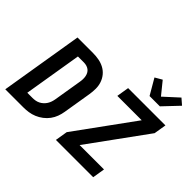

<svg xmlns="http://www.w3.org/2000/svg" viewBox="-204 -1302 1609 1609"><g transform="rotate(45 600.0 -497.5)"><path d="M23 0 144 -735H328Q364 -735 398.5 -728.5Q433 -722 462.5 -706Q492 -690 513 -664.5Q534 -639 545 -607Q556 -575 556 -539.5Q556 -504 550 -468L509 -219Q504 -188 493 -158Q482 -128 462.5 -101.5Q443 -75 416 -54.5Q389 -34 359 -21.5Q329 -9 298 -4.5Q267 0 237 0ZM174 -110H236Q253 -110 270 -113Q287 -116 303 -124Q319 -132 332.5 -144.5Q346 -157 355.5 -172Q365 -187 370.5 -203.5Q376 -220 379 -237L420 -486Q423 -503 423.5 -520Q424 -537 421 -553Q418 -569 410.5 -583Q403 -597 390.5 -606.5Q378 -616 362 -620.5Q346 -625 329 -625H259ZM623 0 641 -110 1015 -625H726L744 -735H1186L1168 -625L794 -110H1083L1065 0ZM918 -815 837 -954 899 -990 989 -879 1116 -995 1168 -950 1040 -815Z"/></g></svg>

Font: Iosevka Aile Extrabold Oblique
Style: Regular
Weight: 800
Italic angle: -9°
Designer: Belleve Invis
Foundry: Belleve Invis
Version: Version 31.1.0; ttfautohint (v1.8.4)